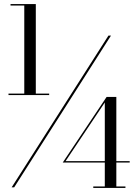

<svg xmlns="http://www.w3.org/2000/svg" viewBox="-20 -826 680 949"><path d="M37.5 100 516 -650H528.5L50 100ZM22 -356V-363.5H223V-356ZM441 103V95.5H498V-319.5L304 -29.5H621V-22.5H290L507 -347H555V95.5H600V103ZM100 -358.5V-798.5H32V-806H157V-358.5Z"/></svg>

Font: Bodoni Moda 18pt
Style: Regular
Weight: 400
Designer: Owen Earl
Foundry: indestructible type
Version: Version 2.005